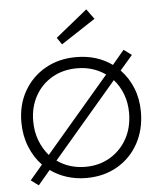

<svg xmlns="http://www.w3.org/2000/svg" viewBox="-54 -785 707 856"><g transform="rotate(-5 299.5 -357.5)"><path d="M85 24 51 -1 107 -67Q72 -103 52 -153.5Q32 -204 32 -263Q32 -341 66.5 -401.5Q101 -462 161.5 -496.5Q222 -531 300 -531Q347 -531 387.5 -518.5Q428 -506 461 -482L514 -545L549 -519L493 -454Q528 -418 547.5 -369.5Q567 -321 567 -263Q567 -184 533 -122Q499 -60 438.5 -25Q378 10 300 10Q254 10 213 -3Q172 -16 139 -40ZM85 -263Q85 -216 100 -176.5Q115 -137 141 -107L427 -442Q372 -481 300 -481Q237 -481 188.5 -453Q140 -425 112.5 -375.5Q85 -326 85 -263ZM300 -40Q362 -40 410.5 -69Q459 -98 486.5 -148Q514 -198 514 -263Q514 -308 499.5 -346.5Q485 -385 459 -414L173 -79Q228 -40 300 -40ZM243 -593 222 -624 364 -739 397 -694Z"/></g></svg>

Font: Lexend Deca ExtraLight
Style: Regular
Weight: 200
Designer: Bonnie Shaver-Troup, Thomas Jockin
Foundry: Lexend
Version: Version 1.008; ttfautohint (v1.8.4.7-5d5b)